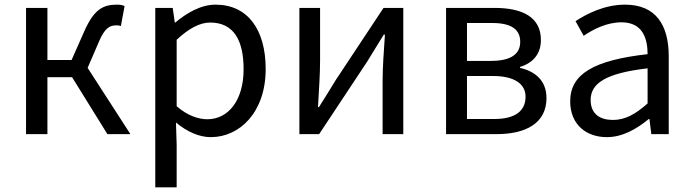

<svg xmlns="http://www.w3.org/2000/svg" viewBox="-20 -577 2977 826"><path d="M92 0H184V-245H290L442 0H541L357 -285L404 -394C431 -459 453 -468 482 -468C490 -468 494 -467 500 -465L516 -551C508 -555 496 -557 484 -557C425 -557 385 -539 342 -441L288 -319H184V-543H92Z M648 229H740V45L737 -50C786 -9 838 13 887 13C1011 13 1123 -94 1123 -280C1123 -448 1047 -557 907 -557C844 -557 783 -521 734 -480H732L723 -543H648ZM872 -64C836 -64 788 -78 740 -120V-406C792 -454 839 -480 884 -480C988 -480 1028 -400 1028 -279C1028 -145 962 -64 872 -64Z M1268 0H1353L1559 -311C1579 -344 1610 -394 1631 -428H1636C1631 -357 1626 -285 1626 -227V0H1715V-543H1630L1424 -232C1404 -199 1373 -149 1352 -116H1348C1352 -186 1357 -259 1357 -316V-543H1268Z M1899 0H2117C2242 0 2331 -47 2331 -155C2331 -233 2279 -271 2217 -285V-289C2273 -306 2307 -345 2307 -405C2307 -504 2227 -543 2107 -543H1899ZM1989 -315V-478H2098C2183 -478 2218 -448 2218 -397C2218 -347 2182 -315 2092 -315ZM1989 -65V-250H2101C2193 -250 2241 -216 2241 -161C2241 -100 2197 -65 2106 -65Z M2591 13C2658 13 2719 -22 2771 -65H2774L2782 0H2857V-334C2857 -469 2802 -557 2669 -557C2581 -557 2505 -518 2456 -486L2491 -423C2534 -452 2591 -481 2654 -481C2743 -481 2766 -414 2766 -344C2535 -318 2433 -259 2433 -141C2433 -43 2500 13 2591 13ZM2617 -61C2563 -61 2521 -85 2521 -147C2521 -217 2583 -262 2766 -283V-132C2713 -85 2669 -61 2617 -61Z"/></svg>

Font: Noto Sans KR
Style: Regular
Weight: 400
Designer: Ryoko NISHIZUKA 西塚涼子 (kana, bopomofo & ideographs); Paul D. Hunt (Latin, Greek & Cyrillic); Sandoll Communications 산돌커뮤니
Foundry: Adobe
Version: Version 2.004;hotconv 1.0.118;makeotfexe 2.5.65603